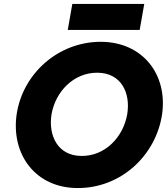

<svg xmlns="http://www.w3.org/2000/svg" viewBox="-20 -927 842 969"><path d="M322 -776H685L708 -907H345ZM64 -350C35 -149 158 22 372 22C590 23 767 -142 798 -350C827 -551 700 -716 488 -716C275 -716 95 -557 64 -350ZM240 -350C260 -465 352 -561 472 -560C592 -559 640 -458 622 -350C602 -235 510 -138 390 -140C272 -141 223 -242 240 -350Z"/></svg>

Font: Jost*
Style: Bold Italic
Weight: 700
Italic angle: -10°
Version: Version 3.7